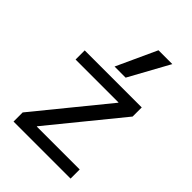

<svg xmlns="http://www.w3.org/2000/svg" viewBox="-230 -891 992 992"><g transform="rotate(45 266.5 -395.0)"><path d="M58.3 0V-66.7L371.9 -451.3V-453.3H58.3V-520H475V-453.3L161.4 -68.7V-66.7H475V0ZM307.4 -570H226.3L327.3 -790H428.4Z"/></g></svg>

Font: M PLUS 2 Thin
Style: Regular
Weight: 100
Designer: Coji Morishita
Foundry: UNDERFOREST DESIGN
Version: Version 1.001